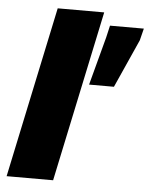

<svg xmlns="http://www.w3.org/2000/svg" viewBox="-53 -787 649 831"><g transform="rotate(5 271.5 -371.5)"><path d="M7 0 164 -743H366L209 0ZM328 -426 384 -636 396 -688H543L530 -636L436 -426Z"/></g></svg>

Font: Saira SemiExpanded ExtraBold
Style: Italic
Weight: 800
Width: 6
Italic angle: -12°
Designer: Hector Gatti with collaboration of the Omnibus-Type team
Foundry: Omnibus-Type
Version: Version 1.101